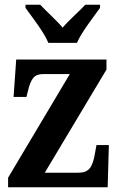

<svg xmlns="http://www.w3.org/2000/svg" viewBox="-20 -786 501 806"><path d="M183 -606H303C322 -651 373 -715 400 -753V-766H338C314 -740 269 -701 243 -670C217 -701 173 -740 149 -766H87V-753C114 -715 165 -651 183 -606ZM14 0H432L437 -177H385L379 -144C369 -83 353 -61 309 -61H168L427 -494V-536H48L37 -379H91L97 -403C110 -457 124 -475 161 -475H273L14 -40Z"/></svg>

Font: Noto Serif Armenian Condensed
Style: Bold
Weight: 700
Width: 3
Designer: Monotype Design Team
Foundry: Monotype Imaging Inc.
Version: Version 2.008